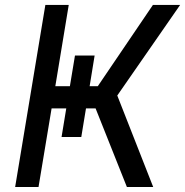

<svg xmlns="http://www.w3.org/2000/svg" viewBox="-20 -747 740 767"><path d="M279.5 -525.2 259.2 -402.7H201L254.6 -727.3H161.2L40.5 0H133.9L186.1 -313.9H244.7L225.9 -199.6H304.7L323.5 -313.9H361.9L486.9 0H592L448.5 -365.4L699.6 -727.3H590.9L370.7 -402.7H338.1L358 -525.2Z"/></svg>

Font: Margiela Sans Text
Style: Italic
Weight: 400
Italic angle: -9.39999°
Designer: Stefan Endress, Andreas Faust
Version: Version 1.100;FEAKit 1.0